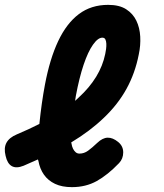

<svg xmlns="http://www.w3.org/2000/svg" viewBox="-56 -760 676 790"><path d="M434 -89Q387 -40 342 -15Q297 10 240 10Q199 10 170.5 -3.5Q142 -17 125 -41Q108 -65 102 -98L100 -104Q72 -91 41 -78Q11 -66 -7.5 -76.5Q-26 -87 -33 -119Q-41 -151 -29.5 -172.5Q-18 -194 13 -207Q63 -228 106 -250Q115 -338 129 -412Q149 -518 183.5 -591Q218 -664 268.5 -702Q319 -740 389 -740Q435 -740 463 -722Q491 -704 505 -675Q519 -646 521 -609.5Q523 -573 515 -536Q500 -459 464.5 -394.5Q429 -330 371 -275Q315 -221 237 -174Q237 -172 238 -170Q240 -157 244.5 -148Q249 -139 255.5 -133.5Q262 -128 271 -128Q290 -128 306.5 -140Q323 -152 344 -172Q366 -193 387 -193.5Q408 -194 430 -176Q451 -159 451 -133Q451 -107 434 -89ZM253 -345Q260 -352 267 -358Q312 -399 339.5 -444Q367 -489 377 -538Q379 -547 380.5 -558.5Q382 -570 381.5 -580.5Q381 -591 377.5 -598Q374 -605 365 -605Q347 -605 326.5 -576Q306 -547 288 -493.5Q270 -440 256 -365Q254 -355 253 -345Z"/></svg>

Font: Maple Mono NL ExtraBold
Style: Italic
Weight: 800
Italic angle: -10°
Monospace: yes
Designer: subframe7536
Version: Version 7.000